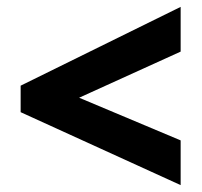

<svg xmlns="http://www.w3.org/2000/svg" viewBox="-20 -640 587 558"><path d="M505 -102V-232L210 -356L505 -490V-620L40 -391V-314Z"/></svg>

Font: Noto Sans Georgian SemiCondensed ExtraBold
Style: Regular
Weight: 800
Width: 4
Designer: Monotype Design Team, Akaki Razmadze
Foundry: Google LLC
Version: Version 2.005